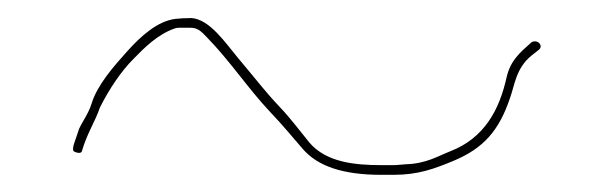

<svg xmlns="http://www.w3.org/2000/svg" viewBox="-20 -383 696 218"><path d="M73 -211.4C78.7 -231.3 88.4 -245.8 93.1 -260C93.3 -260.4 93.6 -261.1 93.8 -261.6C103.6 -281.1 117.1 -301.8 132.2 -316.8C143.5 -328.2 158.7 -344.1 179 -350.9C180.1 -351.2 181.7 -351.5 183 -351.5H196C204.6 -351.5 208.4 -347.4 214.4 -341.2C241.4 -313.6 261.4 -282.7 287 -255.6C301.3 -240.6 311.1 -228.5 323.5 -214.2C340.8 -194 369.8 -184.5 413 -184.5H427C454.9 -184.5 473 -191.3 495.2 -200.5C528.7 -214.6 546.6 -234.3 559.2 -272.1C564.5 -286.7 565.8 -305.3 583.2 -319.7L591.6 -326.3C597.7 -331 590.3 -338.9 583.5 -335C569.8 -322.9 559.6 -314.2 555.2 -295.2C547 -258.2 529.9 -226.3 491.4 -211.3C477.5 -205.9 464.1 -197.2 440.9 -196.5C437.7 -196.4 431.2 -195.5 427 -195.5H413C382.7 -195.5 350.5 -198.7 331.4 -221L315.3 -241.1C309.5 -248.3 304.2 -254.7 296 -263.3C284.1 -275.7 269 -294.7 260.4 -305L250.4 -317C235.6 -334.8 218.2 -360.8 197.6 -362.5C190.8 -362.5 184 -362.1 179.5 -361.6C159 -359.3 139.9 -342 124.3 -324.6C109 -307.6 90.3 -286.3 84 -265.4C80.6 -254.2 73.1 -244.2 69.8 -236.7C66 -224.5 61.6 -215.6 63.3 -211.7C63.8 -210.7 71.8 -207.2 73 -211.4Z"/></svg>

Font: CiSf OpenHand
Style: Hln
Weight: 400
Foundry: Cannot Into Space Fonts
Version: Version 0.7892